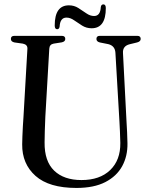

<svg xmlns="http://www.w3.org/2000/svg" viewBox="-20 -868 699 900"><path d="M540 -296.5 521 -621Q519 -653 488 -661L448 -669Q432 -673 432 -685.5Q432 -700 448 -700H623.5Q639.5 -700 639.5 -685.5Q639.5 -673.5 622.5 -669L587.5 -660.5Q554 -652 556.5 -619L573 -299Q574.5 -273 575.8 -248Q577 -223 577.5 -196.5Q578.5 -136.5 552.8 -89.2Q527 -42 473.8 -14.5Q420.5 13 338 13Q210 13 146.5 -43.5Q83 -100 84 -191.5Q84 -206.5 85 -229.2Q86 -252 87.2 -276.2Q88.5 -300.5 90 -319L108.5 -639.5Q109.5 -659 87 -663.5L48 -669Q31 -672.5 31 -685.5Q31 -700 47.5 -700H269.5Q286 -700 286 -685.5Q286 -673 269.5 -669.5L231.5 -663.5Q212 -660 211 -639.5L192.5 -320.5Q190.5 -284 190 -253.8Q189.5 -223.5 189 -200.5Q188 -112.5 233.8 -68.2Q279.5 -24 362 -24Q448 -24 496.5 -70.8Q545 -117.5 544 -198Q543.5 -229 542.2 -252.2Q541 -275.5 540 -296.5ZM409.5 -735.5Q385 -735.5 365 -748Q345 -760.5 327.2 -773Q309.5 -785.5 291.5 -785.5Q262 -785.5 259.5 -743.5Q257.5 -731 248 -731Q236.5 -731 236.5 -748.5Q236.5 -843 303 -843Q327.5 -843 347.2 -830.5Q367 -818 384.8 -805.5Q402.5 -793 421 -793Q450.5 -793 452.5 -835Q454.5 -847.5 464.5 -847.5Q476 -847.5 476 -830Q476 -735.5 409.5 -735.5Z"/></svg>

Font: Fraunces 144pt S050
Style: Regular
Weight: 400
Version: Version 1.000; ttfautohint (v1.8.3)